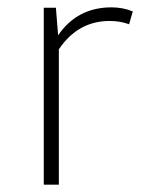

<svg xmlns="http://www.w3.org/2000/svg" viewBox="-20 -502 398 522"><path d="M99 0V-481H132L138 -406Q190 -482 283 -482Q314 -482 341 -471L331 -436Q307 -445 278 -445Q192 -445 140 -368V0Z"/></svg>

Font: Cantarell Light
Style: Regular
Weight: 300
Designer: Dave Crossland, Nikolaus Waxweiler, Florian Fecher, Jacques Le Bailly, Eben Sorkin, Alexei Vanyashin, Alexios Zavras, Em
Version: Version 0.303